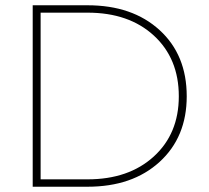

<svg xmlns="http://www.w3.org/2000/svg" viewBox="-20 -708 792 728"><path d="M104 -688H312Q482 -688 585 -594Q688 -500 688 -343Q688 -188 585 -94Q482 0 312 0H104ZM312 -660H134V-28H312Q468 -28 563 -114.5Q658 -201 658 -343Q658 -486 563.5 -573Q469 -660 312 -660Z"/></svg>

Font: Roundo ExtraLight
Style: Regular
Weight: 250
Designer: Namrata Goyal (Gurmukhi), Shiva Nallaperumal (Latin)
Foundry: Indian Type Foundry
Version: Version 1.000;PS 1.0;hotconv 1.0.88;makeotf.lib2.5.647800